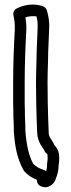

<svg xmlns="http://www.w3.org/2000/svg" viewBox="-20 -788 308 832"><path d="M37 -336C38 -318 38 -301 38 -284V-283C39 -261 40 -241 40 -221V-219C44 -154 55 -98 82 -51C83 -50 84 -47 85 -46C100 -29 119 -17 140 -9V-7C140 22 174 26 187 22C203 17 217 5 223 -17C229 -31 234 -51 234 -72C237 -87 237 -105 236 -117V-119C233 -135 226 -149 216 -159C202 -189 191 -192 191 -215V-216C189 -257 188 -299 187 -341L186 -431C186 -461 187 -487 188 -518L189 -567C190 -598 192 -632 193 -663C195 -696 189 -722 183 -744C181 -750 175 -757 168 -760C125 -777 77 -765 50 -750C41 -745 36 -734 38 -723C43 -700 45 -684 44 -658C40 -586 37 -508 37 -431ZM87 -338V-431C87 -508 90 -584 94 -656C95 -679 93 -696 90 -713C106 -718 124 -719 138 -717C142 -701 144 -687 143 -665C142 -634 140 -602 139 -569L138 -520C137 -489 136 -463 136 -431L137 -341C138 -299 139 -256 141 -215C142 -169 168 -147 172 -136C173 -133 175 -129 177 -127C188 -116 184 -125 186 -112C187 -102 186 -90 184 -79V-74C184 -63 182 -54 180 -46C177 -49 173 -51 169 -52C151 -57 135 -67 124 -78C104 -115 94 -164 90 -222C90 -244 89 -265 88 -285C88 -302 88 -320 87 -338Z"/></svg>

Font: Hussar Pisanka
Style: Out
Weight: 400
Designer: Robert Jablonski
Foundry: Cannot Into Space Fonts
Version: Version 1.070